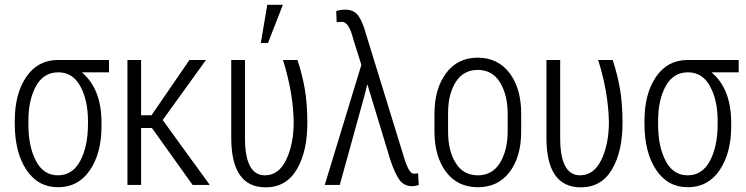

<svg xmlns="http://www.w3.org/2000/svg" viewBox="-20 -782 3155 812"><path d="M100.1 -255.9Q100.1 -161.6 132.3 -101.1Q164.1 -40.5 225.6 -40.5Q287.1 -41 319.3 -101.6Q351.6 -162.1 352.1 -255.9V-271.5Q351.6 -359.4 319.3 -418Q287.1 -476.6 225.6 -476.1H225.1Q163.6 -475.6 131.8 -417Q100.1 -358.4 100.1 -271.5ZM409.2 -262.7V-246.6Q409.2 -134.8 360.4 -62.5Q311.5 9.8 225.6 9.8Q140.6 9.8 91.8 -63.5Q43 -136.7 42.5 -255.9V-271.5Q42.5 -385.7 91.3 -457Q140.1 -528.3 225.1 -528.3H440.9V-476.1H328.1L327.6 -474.6Q409.2 -405.3 409.2 -262.7Z M576.7 -240.7V0H519V-528.3H576.7V-294.4H620.6L781.2 -528.3H851.1L668 -274.4L867.2 0H794.4L622.6 -240.7Z M1103.5 10.3Q958 10.3 958 -199.2V-528.3H1016.1V-198.2Q1016.1 -40.5 1100.6 -40.5Q1159.2 -41 1190.4 -106.4Q1221.7 -171.9 1222.2 -264.2Q1220.2 -390.1 1176.8 -528.3H1238.3Q1257.8 -468.3 1268.6 -408.2Q1279.3 -348.1 1279.8 -265.1Q1280.3 -142.1 1235.4 -65.9Q1190.4 10.3 1103.5 10.3ZM1110.4 -761.7H1176.3L1113.3 -600.1H1083Z M1723.1 5.4Q1688.5 5.4 1668.9 -22Q1649.4 -49.3 1630.4 -106.9L1534.2 -423.8L1532.7 -423.3L1522 -379.9L1417 0H1353.5L1508.3 -507.8L1474.6 -614.3Q1456.1 -689.5 1426.8 -689.5Q1411.6 -689.5 1403.8 -688L1401.9 -735.4Q1420.9 -741.2 1439.9 -741.2Q1478 -741.2 1496.6 -713.9Q1515.1 -686.5 1527.8 -638.2L1686 -125Q1708 -47.4 1729.5 -47.4Q1741.2 -47.4 1748 -49.3L1751 0Q1737.8 5.4 1723.1 5.4Z M1875 -225.1Q1875 -144.5 1907.2 -92.8Q1939 -41 2000.5 -40.5Q2062 -40.5 2094.2 -92.8Q2126.5 -145 2127 -225.1V-302.7Q2126.5 -381.8 2094.2 -434.1Q2062 -486.3 2000.5 -486.3Q1939 -486.3 1906.7 -434.1Q1874.5 -381.8 1875 -302.7ZM1817.4 -302.7Q1817.9 -407.2 1866.7 -472.7Q1915.5 -538.1 2000.5 -538.1Q2085.4 -538.1 2135.3 -472.7Q2184.1 -407.2 2184.1 -302.7V-225.1Q2184.1 -119.1 2135.3 -54.7Q2086.4 9.8 2001 9.8Q1915.5 9.8 1866.7 -54.7Q1817.9 -119.1 1817.4 -225.1Z M2436.5 10.3Q2291 10.3 2291 -199.2V-528.3H2349.1V-198.2Q2349.1 -40.5 2433.6 -40.5Q2492.2 -41 2523.4 -106.4Q2554.7 -171.9 2555.2 -264.2Q2553.2 -390.1 2509.8 -528.3H2571.3Q2590.8 -468.3 2601.6 -408.2Q2612.3 -348.1 2612.8 -265.1Q2613.3 -142.1 2568.4 -65.9Q2523.4 10.3 2436.5 10.3Z M2763.2 -255.9Q2763.2 -161.6 2795.4 -101.1Q2827.1 -40.5 2888.7 -40.5Q2950.2 -41 2982.4 -101.6Q3014.6 -162.1 3015.1 -255.9V-271.5Q3014.6 -359.4 2982.4 -418Q2950.2 -476.6 2888.7 -476.1H2888.2Q2826.7 -475.6 2794.9 -417Q2763.2 -358.4 2763.2 -271.5ZM3072.3 -262.7V-246.6Q3072.3 -134.8 3023.4 -62.5Q2974.6 9.8 2888.7 9.8Q2803.7 9.8 2754.9 -63.5Q2706.1 -136.7 2705.6 -255.9V-271.5Q2705.6 -385.7 2754.4 -457Q2803.2 -528.3 2888.2 -528.3H3104V-476.1H2991.2L2990.7 -474.6Q3072.3 -405.3 3072.3 -262.7Z"/></svg>

Font: RobotoCondensed-Light
Style: Light
Weight: 300
Designer: Google
Version: Version 1.200311; 2013